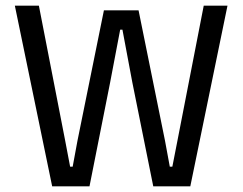

<svg xmlns="http://www.w3.org/2000/svg" viewBox="-20 -659 858 679"><path d="M164.5 0 32.5 -639H117.5L210.5 -161.5L228 -69.5H237L254 -161.5L347.5 -622.5H470L563.5 -161.5L580.5 -69.5H589.5L607.5 -161.5L700.5 -639H784.5L653 0H522L448 -367.5L413 -554H405L369.5 -367.5L296.5 0Z"/></svg>

Font: Anek Tamil
Style: Regular
Weight: 400
Designer: Aadarsh Rajan (Tamil), Yesha Goshar (Latin)
Foundry: Ek Type
Version: Version 1.003